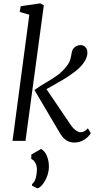

<svg xmlns="http://www.w3.org/2000/svg" viewBox="-20 -826 574 1126"><path d="M53.5 0 152 -739.5 95.5 -756 101.5 -789.5 216.5 -806.5 237 -794.5 129.5 0ZM414 10Q398 10 383.2 4.2Q368.5 -1.5 356 -13.2Q343.5 -25 332.5 -43.5L182 -298Q215 -322 249.8 -341.8Q284.5 -361.5 316.5 -384.5Q348.5 -407.5 372.5 -440Q388 -460.5 393 -479.8Q398 -499 400 -515Q402.5 -531 410.5 -541.2Q418.5 -551.5 429.8 -556.5Q441 -561.5 452 -561.5Q469 -561.5 480.5 -550Q492 -538.5 492.5 -520Q493.5 -507.5 488.2 -491.2Q483 -475 471 -458Q452.5 -431.5 420.2 -406.5Q388 -381.5 352.2 -360.2Q316.5 -339 286 -322.2Q255.5 -305.5 240.5 -295.5V-321L394 -94.5Q407 -75 423.2 -62.8Q439.5 -50.5 452 -50.5Q462 -50.5 471.5 -54.5Q481 -58.5 495.5 -73.5L512.5 -45Q505 -32 491 -19.2Q477 -6.5 457.8 1.8Q438.5 10 414 10ZM168 263V253.5Q184 240.5 190.2 216.8Q196.5 193 196.5 167Q196.5 146.5 187.2 129.2Q178 112 163.5 106.5V80.5L221 47.5Q244 61.5 254.2 86.2Q264.5 111 266.5 140Q268.5 172.5 258 202.8Q247.5 233 231.2 253.8Q215 274.5 200 279Z"/></svg>

Font: Merriweather 7pt Light
Style: Italic
Weight: 300
Italic angle: -7.8°
Designer: Eben Sorkin
Foundry: Eben Sorkin
Version: Version 2.200;gftools[0.9.31]